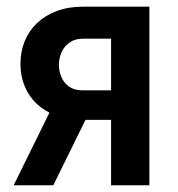

<svg xmlns="http://www.w3.org/2000/svg" viewBox="-20 -548 528 568"><path d="M147.9 -258.8H265.1L137.7 0H20.5ZM226.1 -528.3H421.9V0H308.6V-433.6H226.1Q201.7 -433.6 185.5 -422.1Q169.4 -410.6 161.9 -392.8Q154.3 -375 154.3 -356Q154.3 -337.4 161.6 -320.1Q168.9 -302.7 184.3 -291.7Q199.7 -280.8 223.1 -280.8H345.2V-193.4H223.1Q180.7 -193.4 146.7 -205.8Q112.8 -218.3 89.1 -240.5Q65.4 -262.7 53 -293Q40.5 -323.2 40.5 -358.9Q40.5 -395.5 53.2 -426.5Q65.9 -457.5 90.1 -480.2Q114.3 -502.9 148.4 -515.6Q182.6 -528.3 226.1 -528.3Z"/></svg>

Font: Roboto Condensed Medium
Style: Regular
Weight: 500
Designer: Christian Robertson
Foundry: Google
Version: Version 3.0